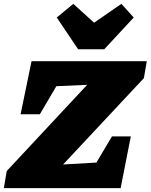

<svg xmlns="http://www.w3.org/2000/svg" viewBox="-43 -978 783 998"><path d="M705 -572 285 -123 458 -133 539 -269H637L584 0H-23L-8 -89L410 -537L250 -530L164 -384H64L121 -660H720ZM363 -722 252 -887 338 -958 446 -860 588 -958 652 -887 499 -722Z"/></svg>

Font: Piazzolla SC Black
Style: Italic
Weight: 900
Italic angle: -11.3°
Designer: Juan Pablo del Peral
Foundry: Huerta Tipografica
Version: Version 1.330